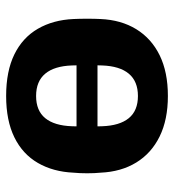

<svg xmlns="http://www.w3.org/2000/svg" viewBox="10 -580 580 641"><g transform="rotate(90 300.5 -260.0)"><path d="M100 -225Q89 -225 82 -232Q75 -239 75 -249V-271Q75 -281 82 -288Q89 -295 100 -295H500Q511 -295 518 -288Q525 -281 525 -271V-249Q525 -239 518 -232Q511 -225 500 -225ZM301 10Q218 10 162 -17.5Q106 -45 76.5 -96Q47 -147 44 -215Q43 -235 43 -260.5Q43 -286 44 -305Q47 -374 78 -424.5Q109 -475 165 -502.5Q221 -530 301 -530Q380 -530 436 -502.5Q492 -475 523 -424.5Q554 -374 557 -305Q559 -286 559 -260.5Q559 -235 557 -215Q554 -147 524.5 -96Q495 -45 439 -17.5Q383 10 301 10ZM301 -90Q350 -90 375 -120.5Q400 -151 402 -210Q402 -218 402.5 -231.5Q403 -245 403 -260Q403 -275 402.5 -289Q402 -303 402 -310Q400 -369 375 -399.5Q350 -430 301 -430Q252 -430 226.5 -399.5Q201 -369 199 -310Q199 -303 198.5 -289Q198 -275 198 -260Q198 -245 198.5 -231.5Q199 -218 199 -210Q201 -151 226.5 -120.5Q252 -90 301 -90Z"/></g></svg>

Font: Rubik SemiBold
Style: Regular
Weight: 600
Designer: Hubert and Fischer
Foundry: Hubert and Fischer
Version: Version 2.300;gftools[0.9.30]